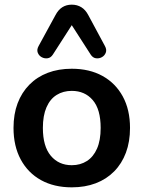

<svg xmlns="http://www.w3.org/2000/svg" viewBox="-20 -794 616 824"><path d="M288 10Q212 10 156 -21Q100 -52 69 -109.5Q38 -167 38 -245Q38 -304 55.5 -350.5Q73 -397 106 -430.5Q139 -464 185 -481.5Q231 -499 288 -499Q364 -499 420 -468Q476 -437 507 -380Q538 -323 538 -245Q538 -186 520.5 -139Q503 -92 470 -58.5Q437 -25 391 -7.5Q345 10 288 10ZM288 -85Q325 -85 353 -103Q381 -121 396.5 -156.5Q412 -192 412 -245Q412 -325 378 -364.5Q344 -404 288 -404Q251 -404 223 -386.5Q195 -369 179.5 -333.5Q164 -298 164 -245Q164 -166 198 -125.5Q232 -85 288 -85ZM430 -597Q439 -581 434 -568Q429 -555 417 -548.5Q405 -542 391.5 -544Q378 -546 369 -560L288 -686L207 -560Q198 -546 184.5 -544Q171 -542 159 -548.5Q147 -555 142 -568Q137 -581 146 -597L218 -729Q230 -752 247.5 -763Q265 -774 288 -774Q311 -774 329 -763Q347 -752 359 -729Z"/></svg>

Font: Nunito
Style: Bold
Weight: 700
Designer: Vernon Adams
Foundry: Vernon Adams
Version: Version 3.602